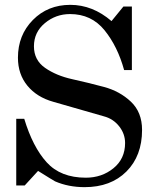

<svg xmlns="http://www.w3.org/2000/svg" viewBox="-20 -757 670 792"><path d="M137 -52 82 8H47V-267H80Q115 -151 172.5 -87.5Q230 -24 334 -24Q400 -24 448 -63Q496 -102 496 -167Q496 -205 471.5 -236Q447 -267 409 -277L200 -337Q132 -356 93 -403.5Q54 -451 54 -519Q54 -612 115.5 -674.5Q177 -737 270 -737Q362 -737 440 -670L489 -730H524V-468H492Q465 -566 411 -632.5Q357 -699 269 -699Q210 -699 165 -661.5Q120 -624 120 -566Q120 -509 166 -477Q212 -445 277.5 -430.5Q343 -416 408.5 -398.5Q474 -381 520 -337.5Q566 -294 566 -221Q566 -114 501.5 -49.5Q437 15 329 15Q262 15 207 -9Q196 -15 137 -52Z"/></svg>

Font: Academico
Style: Regular
Weight: 400
Foundry: Steinberg Media Technologies GmbH
Version: Version 0.902